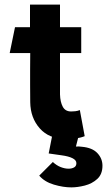

<svg xmlns="http://www.w3.org/2000/svg" viewBox="-20 -588 464 832"><path d="M264 14Q193 14 152.5 -31.5Q112 -77 111 -145Q111 -188 110.5 -219.5Q110 -251 110.5 -283Q111 -315 111 -358H22L45 -470H110V-568H240V-470H332V-358H240Q240 -298 240 -258.5Q240 -219 240 -179Q241 -146 252 -125.5Q263 -105 288 -105Q296 -105 306 -106Q316 -107 326 -111L347 2Q331 9 308 11.5Q285 14 264 14ZM289 224Q254 224 213.5 212Q173 200 150 173L209 114Q225 129 243 136Q261 143 277 143Q291 143 301 137.5Q311 132 311 119Q311 106 294 97.5Q277 89 247 85L191 77L210 -20H326L309 47Q322 46 335 48Q380 52 402 75.5Q424 99 424 130Q424 167 401.5 187.5Q379 208 347.5 216Q316 224 289 224Z"/></svg>

Font: Kreadon
Style: Bold
Weight: 700
Designer: Reiya WATANABE
Foundry: StudioGnu
Version: Version 1.003; ttfautohint (v1.8.4.7-5d5b);gftools[0.9.32]